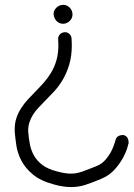

<svg xmlns="http://www.w3.org/2000/svg" viewBox="-20 -756 544 782"><path d="M237.3 -659.2Q221.7 -659.2 210.9 -669.9Q200.2 -680.7 198.2 -698.2Q198.2 -712.9 209 -724.1Q219.7 -735.4 237.3 -736.3Q252 -736.3 263.2 -725.6Q274.4 -714.8 275.4 -698.2Q275.4 -682.6 265.1 -671.9Q254.9 -661.1 240.2 -659.2ZM199.2 -4.9Q144.5 -19.5 113.3 -45.9Q82 -72.3 66.4 -103Q50.8 -133.8 46.4 -164.6Q42 -195.3 40 -218.8V-230.5Q40 -255.9 47.4 -276.9Q54.7 -297.9 66.4 -315.9Q78.1 -334 92.8 -350.1Q107.4 -366.2 122.1 -380.9Q139.6 -398.4 156.7 -417.5Q173.8 -436.5 187.5 -459Q201.2 -481.4 209.5 -509.3Q217.8 -537.1 217.8 -573.2Q217.8 -579.1 217.3 -584.5Q216.8 -589.8 216.8 -597.7Q216.8 -608.4 224.1 -616.2Q231.4 -624 244.1 -625Q254.9 -625 262.7 -617.7Q270.5 -610.4 271.5 -599.6Q271.5 -592.8 272 -586.4Q272.5 -580.1 272.5 -573.2Q272.5 -528.3 262.2 -493.7Q252 -459 235.8 -431.6Q219.7 -404.3 199.7 -382.8Q179.7 -361.3 161.1 -342.8Q147.5 -329.1 135.3 -315.9Q123 -302.7 114.3 -288.6Q105.5 -274.4 100.1 -258.3Q94.7 -242.2 94.7 -222.7Q96.7 -194.3 101.6 -168.9Q106.4 -143.6 118.7 -122.1Q130.9 -100.6 152.8 -84Q174.8 -67.4 212.9 -57.6Q246.1 -48.8 268.6 -48.8Q291 -48.8 313.5 -56.6Q335.9 -64.5 372.1 -79.1Q394.5 -87.9 409.7 -105.5Q424.8 -123 433.6 -140.6Q442.4 -158.2 446.3 -171.9L450.2 -184.6Q455.1 -206.1 482.4 -206.1Q503.9 -201.2 503.9 -173.8Q503.9 -171.9 498.5 -153.8Q493.2 -135.7 480.5 -112.3Q467.8 -88.9 446.3 -64.9Q424.8 -41 391.6 -27.3Q354.5 -11.7 327.1 -2.9Q299.8 5.9 269.5 5.9Q253.9 5.9 236.8 3.4Q219.7 1 199.2 -4.9Z"/></svg>

Font: Coming Soon
Style: Regular
Weight: 400
Designer: Dathan Boardman
Foundry: Open Window
Version: Version 1.000